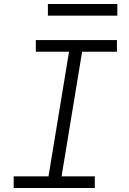

<svg xmlns="http://www.w3.org/2000/svg" viewBox="-20 -934 640 954"><path d="M48 0V-58H221L323 -677H158V-735H561V-677H388L286 -58H451V0ZM218 -856V-914H563V-856Z"/></svg>

Font: Iosevka SS04 Lt Ex Obl
Style: Regular
Weight: 300
Width: 7
Italic angle: -9°
Monospace: yes
Designer: Belleve Invis
Foundry: Belleve Invis
Version: Version 19.0.0; ttfautohint (v1.8.4)